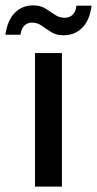

<svg xmlns="http://www.w3.org/2000/svg" viewBox="-62 -693 360 713"><path d="M68 0V-496H168V0ZM174 -562Q147 -562 128 -574Q109 -586 93 -597.5Q77 -609 56 -609Q40 -609 28.5 -598Q17 -587 14 -564H-42Q-34 -619 -6.5 -646Q21 -673 61 -673Q88 -673 106.5 -661.5Q125 -650 141.5 -638.5Q158 -627 179 -627Q196 -627 207.5 -638Q219 -649 222 -672H278Q271 -617 243 -589.5Q215 -562 174 -562Z"/></svg>

Font: DM Sans 24pt Medium
Style: Regular
Weight: 500
Designer: Colophon Foundry, Jonny Pinhorn
Foundry: Colophon Foundry
Version: Version 4.004;gftools[0.9.30]